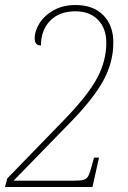

<svg xmlns="http://www.w3.org/2000/svg" viewBox="-22 -744 510 764"><path d="M7 -34 235 -269Q327 -364 364 -432.5Q401 -501 401 -574Q401 -631 368 -665Q335 -699 278 -699Q214 -699 177.5 -661.5Q141 -624 141 -563Q116 -563 116 -591Q116 -621 135.5 -652Q155 -683 192 -703.5Q229 -724 279 -724Q349 -724 389 -683.5Q429 -643 429 -575Q429 -496 389 -423Q349 -350 257 -256L32 -25H268Q299 -25 311 -28.5Q323 -32 329.5 -44Q336 -56 344 -87L352 -117H372L346 0H-2Z"/></svg>

Font: Noto Serif NarrowThin
Style: Italic
Weight: 250
Width: 4
Italic angle: -12°
Designer: Monotype Design Team
Foundry: Monotype Imaging Inc.
Version: Version 1.001